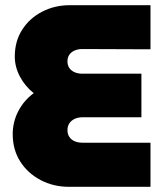

<svg xmlns="http://www.w3.org/2000/svg" viewBox="-20 -720 636 740"><path d="M246 0Q186 0 136.5 -26Q87 -52 58 -97.5Q29 -143 29 -203Q29 -250 50.5 -291.5Q72 -333 110 -361Q77 -387 57 -424.5Q37 -462 37 -502Q37 -561 65.5 -605.5Q94 -650 142.5 -675Q191 -700 249 -700H560V-530L297 -531Q281 -531 268 -525.5Q255 -520 247.5 -509.5Q240 -499 240 -483Q240 -468 247.5 -457.5Q255 -447 268 -441.5Q281 -436 297 -436H525V-268H298Q281 -268 268 -262Q255 -256 247.5 -245Q240 -234 240 -218Q240 -203 247.5 -192Q255 -181 268 -175.5Q281 -170 298 -170H560V0Z"/></svg>

Font: MuseoModerno Thin Black
Style: Regular
Weight: 900
Version: Version 1.002